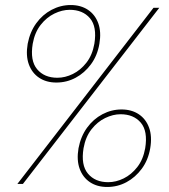

<svg xmlns="http://www.w3.org/2000/svg" viewBox="-20 -731 673 763"><path d="M49 0 590 -700H613L71 0ZM406 12Q366 12 337.5 -7Q309 -26 296.5 -60.5Q284 -95 292 -142Q301 -189 326 -223.5Q351 -258 387 -277Q423 -296 463 -296Q503 -296 531.5 -277Q560 -258 572.5 -223.5Q585 -189 577 -142Q569 -95 543.5 -60.5Q518 -26 482.5 -7Q447 12 406 12ZM204 -403Q164 -403 135.5 -422Q107 -441 94.5 -475.5Q82 -510 90 -557Q99 -604 124 -638.5Q149 -673 185 -692Q221 -711 261 -711Q301 -711 329.5 -692Q358 -673 370.5 -638.5Q383 -604 375 -557Q367 -510 341.5 -475.5Q316 -441 280.5 -422Q245 -403 204 -403ZM410 -7Q441 -7 471.5 -22Q502 -37 525.5 -67Q549 -97 557 -142Q568 -210 539.5 -243.5Q511 -277 459 -277Q429 -277 398 -262Q367 -247 343.5 -217Q320 -187 312 -142Q301 -75 329.5 -41Q358 -7 410 -7ZM208 -422Q239 -422 269.5 -437Q300 -452 323.5 -482Q347 -512 355 -557Q366 -625 337.5 -658.5Q309 -692 257 -692Q227 -692 196 -677Q165 -662 141.5 -632Q118 -602 110 -557Q99 -490 127.5 -456Q156 -422 208 -422Z"/></svg>

Font: DM Sans Thin
Style: Italic
Weight: 250
Italic angle: -10°
Designer: Colophon Foundry, Jonny Pinhorn
Foundry: Colophon Foundry
Version: Version 4.004;gftools[0.9.30]